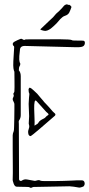

<svg xmlns="http://www.w3.org/2000/svg" viewBox="-20 -883 421 907"><path d="M353 3Q342 1 328.5 -1Q315 -3 308 -3L152 0H141Q136 0 130.5 3Q125 6 120 2Q118 0 105.5 0Q93 0 79.5 -0.5Q66 -1 59 -1Q50 -1 44.5 -15.5Q39 -30 40 -37Q41 -62 40.5 -101.5Q40 -141 40 -180Q40 -219 40 -244Q40 -252 45 -264Q46 -266 46.5 -283Q47 -300 47.5 -323Q48 -346 48 -365Q48 -384 48 -390Q48 -394 46.5 -397.5Q45 -401 43 -405Q37 -415 43 -424Q47 -433 43 -438Q42 -440 45 -444Q48 -448 48 -452Q49 -469 48.5 -498Q48 -527 48 -544Q45 -550 43.5 -560.5Q42 -571 43 -594Q44 -617 47 -661Q47 -665 43 -667Q35 -679 49 -686.5Q63 -694 76 -699Q83 -701 87 -697Q95 -692 101 -697Q214 -698 263.5 -697.5Q313 -697 318 -694Q322 -691 332.5 -691.5Q343 -692 371 -691Q381 -691 381 -681Q381 -669 372 -664Q363 -659 336 -660L97 -666Q74 -666 74 -645Q70 -614 71 -601Q72 -588 76 -582Q76 -575 72.5 -570Q69 -565 69 -551Q74 -545 76 -538Q78 -531 78 -523V-339Q78 -325 70 -314Q68 -311 68.5 -306.5Q69 -302 69 -298L70 -36Q70 -32 74 -29.5Q78 -27 82 -29Q94 -38 108.5 -35Q123 -32 136 -30Q138 -30 141.5 -29Q145 -28 148 -29Q154 -31 160 -32Q166 -33 173 -29Q175 -28 192 -27.5Q209 -27 233 -27.5Q257 -28 280.5 -28.5Q304 -29 321 -30Q338 -31 341 -31H367Q377 -31 379.5 -20.5Q382 -10 374 -2Q372 -1 364 1.5Q356 4 353 3ZM124 -240Q120 -240 117 -244Q114 -248 114 -250Q113 -254 113 -257Q113 -260 113 -264Q114 -268 115.5 -273Q117 -278 118 -282Q119 -288 117 -293.5Q115 -299 116 -305Q119 -334 116.5 -363Q114 -392 117 -421L118 -431Q120 -441 116 -447Q116 -452 115 -458Q114 -464 120 -469Q128 -467 139 -456Q150 -445 156 -440Q161 -434 171.5 -421.5Q182 -409 184 -407Q189 -400 194 -395.5Q199 -391 203 -386L214 -374Q219 -369 223.5 -363Q228 -357 236 -350Q246 -343 239 -336Q225 -324 206 -307.5Q187 -291 169 -275.5Q151 -260 138.5 -250Q126 -240 124 -240ZM143 -290Q145 -290 145.5 -290.5Q146 -291 147 -292Q158 -297 161.5 -303.5Q165 -310 171 -314Q178 -319 185 -322Q192 -325 196 -330Q199 -334 202.5 -336Q206 -338 208 -340Q211 -343 207 -347Q203 -351 198 -355L153 -405Q146 -413 143.5 -401.5Q141 -390 141.5 -368.5Q142 -347 143 -325Q144 -303 143 -290ZM170 -744Q181 -754 191 -764Q201 -774 212 -784Q233 -802 245 -818Q253 -825 260 -831.5Q267 -838 274 -846Q278 -851 282.5 -856Q287 -861 294 -862Q296 -864 299 -861.5Q302 -859 304 -860Q307 -862 313 -856.5Q319 -851 317 -848Q313 -836 307.5 -824.5Q302 -813 286 -808Q280 -806 275 -802Q270 -798 265 -793Q258 -784 247.5 -773Q237 -762 220 -748Q202 -735 188.5 -737.5Q175 -740 170 -744Z"/></svg>

Font: Sankofa Display
Style: Regular
Weight: 400
Designer: Batsirai Madzonga
Foundry: Batsirai Madzonga
Version: Version 1.000; ttfautohint (v1.8.4.7-5d5b)